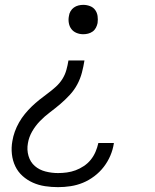

<svg xmlns="http://www.w3.org/2000/svg" viewBox="-20 -558 640 791"><path d="M219 213Q192 213 165.5 209Q139 205 115.5 194.5Q92 184 73 167Q54 150 43 127Q32 104 29 77Q26 50 31 23Q34 4 41 -15.5Q48 -35 58.5 -53.5Q69 -72 82.5 -88.5Q96 -105 111 -119.5Q126 -134 143 -147.5Q160 -161 177 -173.5Q194 -186 210 -200.5Q226 -215 237 -232.5Q248 -250 253.5 -270Q259 -290 262 -309H328Q324 -284 317.5 -259Q311 -234 298.5 -210.5Q286 -187 267.5 -167Q249 -147 228.5 -129.5Q208 -112 186 -95.5Q164 -79 145 -59.5Q126 -40 112.5 -16.5Q99 7 95 32Q90 59 97.5 84.5Q105 110 123.5 126Q142 142 167.5 148.5Q193 155 219 155Q237 155 255.5 152.5Q274 150 291.5 143.5Q309 137 325.5 126Q342 115 354 100Q366 85 373.5 67.5Q381 50 385 32Q385 32 385 31.5Q385 31 385 31H449Q449 31 449 31.5Q449 32 449 33Q445 59 434.5 83.5Q424 108 407.5 129.5Q391 151 368.5 168Q346 185 321.5 195Q297 205 271 209Q245 213 219 213ZM323 -417Q308 -417 295 -422.5Q282 -428 274 -438.5Q266 -449 263.5 -463.5Q261 -478 264 -492Q265 -502 270.5 -511.5Q276 -521 284.5 -527Q293 -533 303 -535.5Q313 -538 323 -538Q337 -538 350.5 -533Q364 -528 372 -517Q380 -506 382 -492Q384 -478 382 -463Q380 -453 375 -443.5Q370 -434 361.5 -428Q353 -422 343 -419.5Q333 -417 323 -417Z"/></svg>

Font: Iosevka Curly LtExObl
Style: Regular
Weight: 300
Width: 7
Italic angle: -9°
Monospace: yes
Designer: Belleve Invis
Foundry: Belleve Invis
Version: Version 11.1.0; ttfautohint (v1.8.3)